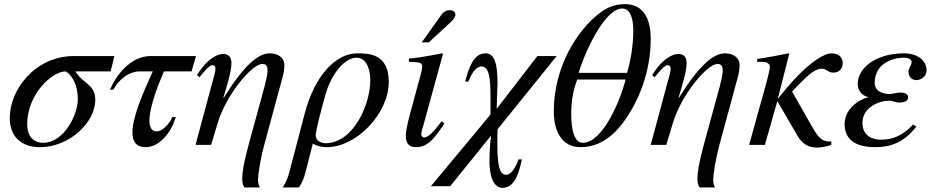

<svg xmlns="http://www.w3.org/2000/svg" viewBox="-20 -698 4503 925"><path d="M531 -428H337C148 -428 27 -265 27 -130C27 -43 79 11 173 11C313 11 439 -107 439 -217C439 -292 383 -291 343 -354H513ZM355 -221C355 -141 285 -10 189 -10C142 -10 111 -40 111 -100C111 -241 228 -354 297 -354C329 -335 355 -285 355 -221Z M924 -428H706C606 -428 537 -331 510 -266H526C555 -318 601 -354 655 -354H716C669 -251 618 -133 618 -60C618 -17 635 11 682 11C746 11 804 -56 827 -134H811C794 -98 761 -65 736 -65C710 -65 700 -86 700 -116C700 -130 700 -195 770 -354H903Z M1056 -228C1067 -263 1095 -351 1095 -393C1095 -418 1086 -438 1055 -438C1025 -438 987 -413 958 -377C943 -359 932 -341 929 -336L941 -326C956 -344 986 -384 1004 -384C1015 -384 1018 -376 1018 -367C1018 -353 1011 -330 1004 -305L922 0H997L1029 -106C1069 -240 1193 -390 1244 -390C1268 -390 1269 -370 1269 -355C1269 -342 1258 -293 1255 -283L1180 -9C1152 93 1147 136 1147 161C1147 179 1149 194 1158 205H1231C1228 198 1223 185 1223 171C1223 140 1236 62 1253 0L1340 -321C1347 -348 1350 -362 1350 -384C1350 -423 1317 -441 1279 -441C1223 -441 1154 -381 1058 -227Z M1373 135C1366 161 1356 184 1342 205H1420C1435 184 1445 159 1451 135L1487 -6C1510 7 1532 11 1555 11C1697 11 1853 -150 1853 -304C1853 -441 1754 -441 1701 -441C1594 -441 1494 -328 1448 -151ZM1764 -312C1764 -194 1683 -10 1550 -8C1522 -8 1501 -24 1501 -45C1501 -70 1529 -174 1547 -239C1577 -346 1642 -420 1698 -420C1741 -420 1764 -371 1764 -312Z M2012 -494H2046L2134 -575C2157 -596 2174 -612 2174 -627C2174 -642 2160 -649 2149 -649C2128 -649 2117 -641 2106 -626ZM2108 -114C2065 -57 2041 -36 2024 -36C2016 -36 2010 -41 2010 -51C2010 -65 2015 -78 2020 -95L2114 -438L2110 -441C2009 -422 1989 -419 1950 -416V-400C2004 -399 2014 -396 2014 -376C2014 -368 2010 -350 2005 -332L1957 -155C1942 -99 1935 -64 1935 -44C1935 -7 1951 11 1984 11C2034 11 2066 -19 2121 -103Z M2662 -428H2569L2373 -174C2375 -272 2377 -287 2377 -297C2377 -409 2355 -441 2319 -441C2261 -441 2238 -370 2221 -305H2237C2257 -362 2284 -378 2298 -378C2335 -378 2343 -329 2343 -235V-146L2056 199H2149L2346 -45C2341 -14 2338 43 2338 79C2338 145 2355 207 2401 207C2459 207 2481 135 2494 70H2478C2459 125 2434 144 2421 144C2392 144 2376 120 2376 -6C2376 -26 2376 -49 2377 -75Z M3115 -511C3115 -630 3063 -678 2992 -678C2952 -678 2914 -669 2870 -636C2761 -553 2648 -376 2648 -161C2648 -55 2695 11 2776 11C2846 11 2916 -20 2981 -106C3055 -205 3115 -349 3115 -511ZM2768 -347C2793 -436 2891 -657 2978 -657C3013 -657 3031 -616 3031 -552C3031 -477 3018 -405 3001 -347ZM2994 -315C2970 -217 2884 -10 2788 -10C2751 -10 2732 -61 2732 -150C2732 -213 2742 -265 2761 -315Z M3249 -228C3260 -263 3288 -351 3288 -393C3288 -418 3279 -438 3248 -438C3218 -438 3180 -413 3151 -377C3136 -359 3125 -341 3122 -336L3134 -326C3149 -344 3179 -384 3197 -384C3208 -384 3211 -376 3211 -367C3211 -353 3204 -330 3197 -305L3115 0H3190L3222 -106C3262 -240 3386 -390 3437 -390C3461 -390 3462 -370 3462 -355C3462 -342 3451 -293 3448 -283L3373 -9C3345 93 3340 136 3340 161C3340 179 3342 194 3351 205H3424C3421 198 3416 185 3416 171C3416 140 3429 62 3446 0L3533 -321C3540 -348 3543 -362 3543 -384C3543 -423 3510 -441 3472 -441C3416 -441 3347 -381 3251 -227Z M3728 -225 3782 -438 3779 -441C3729 -431 3678 -421 3628 -414V-400H3656C3670 -400 3689 -394 3689 -376C3689 -369 3684 -343 3675 -309L3589 0H3665L3725 -211L3818 -51C3835 -21 3859 13 3916 13C3935 13 3958 9 3985 0V-16C3944 -16 3928 -25 3894 -85L3796 -257C3868 -332 3902 -367 3940 -367C3961 -367 3971 -348 3994 -348C4020 -348 4040 -365 4040 -394C4040 -419 4023 -441 3986 -441C3978 -441 3968 -439 3960 -436C3906 -414 3829 -352 3731 -226Z M4379 -98C4326 -41 4277 -25 4224 -25C4181 -25 4135 -45 4135 -106C4135 -182 4217 -213 4264 -213C4285 -213 4292 -204 4310 -204C4343 -204 4355 -213 4355 -231C4355 -243 4339 -252 4321 -252C4296 -252 4278 -245 4268 -245C4225 -245 4194 -263 4194 -298C4194 -390 4277 -420 4335 -420C4358 -420 4372 -411 4372 -400C4372 -381 4357 -372 4357 -352C4357 -328 4372 -312 4396 -312C4415 -312 4444 -329 4444 -358C4444 -406 4401 -441 4336 -441C4198 -441 4113 -370 4112 -294C4112 -264 4131 -236 4165 -230C4100 -213 4049 -162 4049 -100C4049 -48 4076 11 4196 11C4271 11 4334 -11 4395 -88Z"/></svg>

Font: XITS
Style: Italic
Weight: 400
Italic angle: -16.33°
Designer: MicroPress Inc., with final additions and corrections provided by Coen Hoffman, Elsevier (retired)
Version: Version 1.107